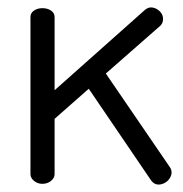

<svg xmlns="http://www.w3.org/2000/svg" viewBox="-20 -495 494 517"><path d="M94 0Q81 0 71.5 -8Q62 -16 62 -26V-449Q62 -460 71.5 -466.5Q81 -473 94 -473Q108 -473 117.5 -466.5Q127 -460 127 -449V-252L371 -469Q379 -475 386 -475Q394 -475 401.5 -471Q409 -467 414 -460Q419 -453 419 -444Q419 -439 417.5 -434.5Q416 -430 412 -426L265 -297L438 -44Q442 -38 442 -30Q442 -23 437 -15Q432 -7 423.5 -2.5Q415 2 407 2Q395 2 387 -9L219 -256L127 -175V-26Q127 -16 117.5 -8Q108 0 94 0Z"/></svg>

Font: Dosis
Style: Regular
Weight: 400
Designer: EdgarTolentino, PabloImpallari, IginoMarini
Foundry: EdgarTolentino, PabloImpallari, IginoMarini
Version: Version 3.001; ttfautohint (v1.8.2)